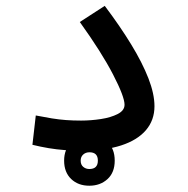

<svg xmlns="http://www.w3.org/2000/svg" viewBox="-20 -499 626 639"><path d="M252.4 2.4Q222.7 2.4 195.6 0.5Q168.5 -1.5 142.1 -5.9Q115.7 -10.3 87.9 -17.1L99.1 -114.7Q128.4 -108.9 152.6 -105Q176.8 -101.1 200 -99.4Q223.1 -97.7 250 -97.7Q282.2 -97.7 315.7 -102.8Q349.1 -107.9 371.8 -119.6Q394.5 -131.3 394.5 -150.4Q394.5 -177.2 356.2 -251.2Q317.9 -325.2 245.6 -425.8L328.6 -479.5Q379.4 -412.1 416.5 -351.3Q453.6 -290.5 473.9 -238.5Q494.1 -186.5 494.1 -145.5Q494.1 -99.1 465.8 -65.9Q437.5 -32.7 383.5 -15.1Q329.6 2.4 252.4 2.4ZM277.3 119.1Q240.2 119.1 216.8 96.7Q193.4 74.2 193.4 35.6Q193.4 -2.4 217.5 -25.1Q241.7 -47.9 277.3 -47.9Q313.5 -47.9 337.6 -26.1Q361.8 -4.4 361.8 35.6Q361.8 75.2 337.6 97.2Q313.5 119.1 277.3 119.1ZM277.3 63.5Q305.7 63.5 305.7 35.6Q305.7 7.8 277.8 7.8Q265.1 7.8 256.8 15.4Q248.5 22.9 248.5 35.6Q248.5 49.3 257.1 56.4Q265.6 63.5 277.3 63.5Z"/></svg>

Font: Cascadia Code
Style: Regular
Weight: 400
Designer: Aaron Bell
Foundry: Saja Typeworks
Version: Version 2404.023